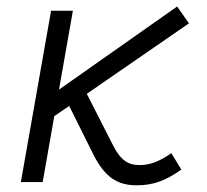

<svg xmlns="http://www.w3.org/2000/svg" viewBox="-20 -550 626 580"><path d="M43 0H108.9L144 -199.2L189 -230L261.7 -84C296.9 -13.7 335.4 9.8 393.1 9.8C442.4 9.8 480 -3.9 527.8 -37.6L497.6 -87.4C460.4 -61.5 433.1 -51.3 400.4 -51.3C367.7 -51.3 344.2 -65.9 321.3 -111.3L242.2 -266.6L550.8 -479.5L515.1 -530.3L158.2 -279.3L200.2 -517.6H134.3Z"/></svg>

Font: Cascadia Code NF Light
Style: Italic
Weight: 300
Italic angle: -10°
Monospace: yes
Designer: Aaron Bell
Foundry: Saja Typeworks
Version: Version 2404.023